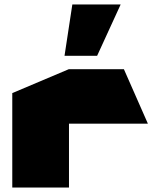

<svg xmlns="http://www.w3.org/2000/svg" viewBox="-20 -840 682 860"><path d="M35 0V-423L288 -530H289V0ZM289 -286V-530H535L642 -287V-286ZM269 -590 304 -820H520V-819L415 -590Z"/></svg>

Font: Foldit Black
Style: Regular
Weight: 900
Version: Version 1.003